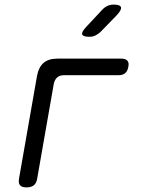

<svg xmlns="http://www.w3.org/2000/svg" viewBox="-20 -805 640 835"><path d="M95 10Q75 10 67 0.5Q59 -9 63 -30L141 -475Q148 -513 169.5 -531.5Q191 -550 229 -550H508Q526 -550 534 -541Q542 -532 538 -514Q535 -496 524.5 -487Q514 -478 496 -478H259Q240 -478 229 -468.5Q218 -459 214 -441L142 -30Q139 -9 127.5 0.5Q116 10 95 10ZM369 -645Q341 -645 337.5 -655.5Q334 -666 355 -688L424 -762Q434 -773 446.5 -779Q459 -785 474 -785Q502 -785 506 -774Q510 -763 488 -739L417 -666Q406 -656 394.5 -650.5Q383 -645 369 -645Z"/></svg>

Font: Maple Mono NL Light
Style: Italic
Weight: 300
Italic angle: -10°
Monospace: yes
Designer: subframe7536
Version: Version 7.000